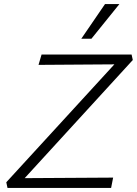

<svg xmlns="http://www.w3.org/2000/svg" viewBox="-20 -927 675 947"><path d="M17 0 11 -28 583 -652 601 -610 170 -607 185 -658H629L635 -631L63 -6L47 -48L538 -51L528 0ZM381 -736 498 -907H569L431 -736Z"/></svg>

Font: Ysabeau Office Light
Style: Italic
Weight: 300
Italic angle: -12°
Designer: Christian Thalmann (Catharsis Fonts)
Version: Version 2.001;gftools[0.9.30]; featfreeze: tnum,lnum,ss02